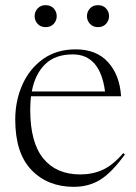

<svg xmlns="http://www.w3.org/2000/svg" viewBox="-20 -713 527 743"><path d="M273 -522Q353.5 -522 398.5 -472Q443.5 -422 448.5 -340.5H100Q97 -316 97 -288Q97 -161.5 147.5 -99.8Q198 -38 290.5 -38Q338.5 -38 377.8 -56Q417 -74 457 -120.5L463.5 -115.5Q412.5 -45 368 -17.5Q323.5 10 265.5 10Q164.5 10 101.8 -55.2Q39 -120.5 39 -250Q39 -323 66.5 -385Q94 -447 146.5 -484.5Q199 -522 273 -522ZM261.5 -502.5Q193.5 -502.5 154.5 -464.2Q115.5 -426 103 -359H386.5Q367.5 -502.5 261.5 -502.5ZM156.5 -608Q137 -608 125.5 -620.8Q114 -633.5 114 -650.5Q114 -667.5 125.5 -680.2Q137 -693 156.5 -693Q176.5 -693 188 -680.2Q199.5 -667.5 199.5 -650.5Q199.5 -633.5 188 -620.8Q176.5 -608 156.5 -608ZM359.5 -608Q339.5 -608 328 -620.8Q316.5 -633.5 316.5 -650.5Q316.5 -667.5 328 -680.2Q339.5 -693 359.5 -693Q379 -693 390.5 -680.2Q402 -667.5 402 -650.5Q402 -633.5 390.5 -620.8Q379 -608 359.5 -608Z"/></svg>

Font: Newsreader 72pt Light
Style: Regular
Weight: 300
Designer: Hugues Gentile
Foundry: Production Type
Version: Version 1.003; ttfautohint (v1.8.3)